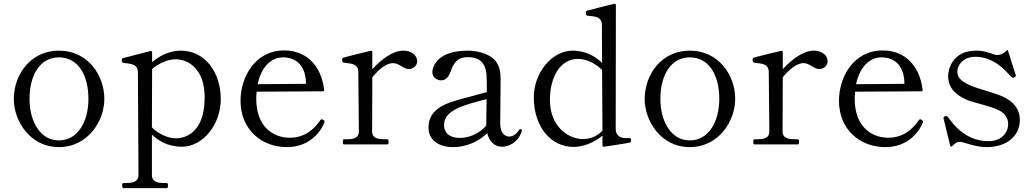

<svg xmlns="http://www.w3.org/2000/svg" viewBox="-20 -753 5384 1001"><path d="M287 14C438 14 524 -122 524 -237C524 -361 438 -489 287 -489C137 -489 52 -361 52 -237C52 -122 137 14 287 14ZM287 -21C191 -21 134 -118 134 -237C134 -365 191 -454 287 -454C385 -454 441 -365 441 -237C441 -118 385 -21 287 -21Z M923 -489C858 -489 806 -457 773 -429V-480C773 -485 770 -488 764 -487C734 -479 635 -454 621 -450C616 -448 615 -446 615 -441C615 -434 615 -426 624 -425C666 -420 699 -419 699 -374L702 159C702 197 668 201 637 201H625C619 201 617 205 617 214C617 223 619 228 625 228H848C854 228 856 223 856 214C856 205 854 201 848 201H836C805 201 772 197 772 159V-51C803 -22 853 12 928 12C1039 12 1131 -105 1131 -236C1131 -377 1048 -489 923 -489ZM898 -32C853 -32 804 -56 772 -89L773 -393C808 -424 858 -444 895 -444C962 -444 1047 -394 1047 -245C1047 -44 927 -32 898 -32Z M1667 -127C1664 -129 1661 -131 1658 -131C1655 -131 1652 -130 1649 -125C1616 -77 1567 -35 1491 -35C1402 -35 1316 -94 1316 -238C1316 -251 1317 -263 1318 -275L1663 -277C1668 -277 1671 -280 1670 -286C1654 -412 1577 -490 1462 -490C1308 -490 1234 -349 1234 -228C1234 -79 1342 14 1476 14C1586 14 1646 -56 1669 -109C1671 -113 1672 -116 1672 -119C1672 -122 1670 -125 1667 -127ZM1456 -454C1515 -454 1571 -420 1575 -326V-316L1323 -314C1342 -403 1393 -454 1456 -454Z M2083 -489C2028 -489 1967 -443 1921 -392V-481C1921 -486 1918 -489 1912 -488C1882 -481 1783 -457 1769 -452C1765 -450 1764 -448 1764 -443C1764 -436 1764 -427 1773 -426C1814 -421 1848 -421 1848 -376L1851 -68C1851 -30 1817 -27 1787 -27H1774C1769 -27 1767 -22 1767 -13C1767 -4 1769 0 1774 0H1998C2004 0 2006 -4 2006 -13C2006 -22 2004 -27 1998 -27H1985C1955 -27 1920 -30 1920 -68L1921 -350C1956 -393 1995 -424 2029 -424C2061 -424 2083 -393 2111 -393C2136 -393 2155 -412 2155 -434C2155 -466 2123 -489 2083 -489Z M2693 -80C2691 -80 2689 -80 2686 -75C2671 -50 2650 -41 2634 -41C2625 -41 2588 -46 2588 -110C2588 -180 2590 -300 2590 -338C2590 -375 2586 -405 2564 -435C2542 -465 2482 -489 2421 -489C2251 -489 2234 -398 2234 -376C2234 -350 2258 -334 2281 -334C2303 -334 2319 -351 2330 -382C2346 -427 2366 -455 2418 -455C2452 -455 2478 -446 2493 -428C2513 -404 2518 -379 2518 -316V-273C2431 -247 2331 -228 2282 -199C2233 -170 2214 -135 2214 -87C2214 -24 2266 14 2343 14C2403 14 2471 -10 2520 -59C2530 -18 2556 12 2598 12C2625 12 2677 -3 2700 -67C2701 -70 2701 -72 2701 -73C2701 -77 2698 -80 2693 -80ZM2379 -34C2314 -34 2295 -69 2295 -101C2295 -174 2382 -203 2517 -236C2516 -183 2515 -128 2515 -101V-98C2477 -55 2424 -34 2379 -34Z M3258 -34 3243 -33C3208 -33 3190 -51 3190 -81L3191 -726C3191 -731 3188 -734 3182 -733C3143 -724 3049 -700 3040 -697C3035 -695 3034 -693 3034 -688C3034 -681 3034 -672 3044 -671C3085 -667 3118 -666 3118 -621L3119 -425C3088 -455 3038 -489 2965 -489C2858 -489 2763 -374 2763 -245C2763 -91 2853 13 2970 13C3023 13 3079 -11 3121 -46V4C3121 9 3124 13 3129 12C3170 6 3255 -7 3264 -10C3269 -12 3270 -16 3270 -20C3270 -25 3270 -34 3258 -34ZM3019 -28C2943 -28 2847 -93 2847 -232C2847 -350 2900 -446 2994 -446C3038 -446 3087 -421 3119 -388L3121 -72C3093 -42 3056 -28 3019 -28Z M3576 14C3727 14 3813 -122 3813 -237C3813 -361 3727 -489 3576 -489C3426 -489 3341 -361 3341 -237C3341 -122 3426 14 3576 14ZM3576 -21C3480 -21 3423 -118 3423 -237C3423 -365 3480 -454 3576 -454C3674 -454 3730 -365 3730 -237C3730 -118 3674 -21 3576 -21Z M4223 -489C4168 -489 4107 -443 4061 -392V-481C4061 -486 4058 -489 4052 -488C4022 -481 3923 -457 3909 -452C3905 -450 3904 -448 3904 -443C3904 -436 3904 -427 3913 -426C3954 -421 3988 -421 3988 -376L3991 -68C3991 -30 3957 -27 3927 -27H3914C3909 -27 3907 -22 3907 -13C3907 -4 3909 0 3914 0H4138C4144 0 4146 -4 4146 -13C4146 -22 4144 -27 4138 -27H4125C4095 -27 4060 -30 4060 -68L4061 -350C4096 -393 4135 -424 4169 -424C4201 -424 4223 -393 4251 -393C4276 -393 4295 -412 4295 -434C4295 -466 4263 -489 4223 -489Z M4787 -127C4784 -129 4781 -131 4778 -131C4775 -131 4772 -130 4769 -125C4736 -77 4687 -35 4611 -35C4522 -35 4436 -94 4436 -238C4436 -251 4437 -263 4438 -275L4783 -277C4788 -277 4791 -280 4790 -286C4774 -412 4697 -490 4582 -490C4428 -490 4354 -349 4354 -228C4354 -79 4462 14 4596 14C4706 14 4766 -56 4789 -109C4791 -113 4792 -116 4792 -119C4792 -122 4790 -125 4787 -127ZM4576 -454C4635 -454 4691 -420 4695 -326V-316L4443 -314C4462 -403 4513 -454 4576 -454Z M4945 8C4960 -7 4971 -14 4985 -14C4999 -14 5066 14 5122 14C5232 14 5297 -46 5297 -128C5297 -176 5273 -220 5209 -249C5157 -273 5075 -290 5033 -310C4990 -331 4971 -349 4971 -379C4971 -406 4994 -457 5066 -457C5164 -457 5229 -378 5251 -353C5254 -350 5258 -348 5262 -348C5264 -348 5266 -348 5268 -349C5271 -351 5273 -352 5274 -354C5277 -357 5276 -361 5275 -364L5274 -366L5236 -486C5234 -493 5231 -493 5226 -488C5214 -474 5194 -466 5178 -466C5161 -466 5126 -489 5070 -489C4940 -489 4923 -384 4923 -356C4923 -302 4955 -260 5022 -232C5058 -217 5138 -202 5186 -179C5218 -164 5236 -137 5236 -107C5236 -55 5195 -17 5134 -17C5012 -17 4949 -107 4924 -140C4920 -146 4916 -148 4912 -148C4910 -148 4909 -148 4907 -147C4901 -144 4899 -141 4899 -137L4900 -132L4934 6C4935 12 4940 13 4945 8Z"/></svg>

Font: Shippori Mincho OTF
Style: Regular
Weight: 400
Designer: FONTDASU
Foundry: FONTDASU / Google Inc. / but / Adobe
Version: Version 3.300;hotconv 1.0.109;makeotfexe 2.5.65596